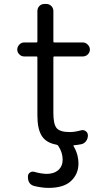

<svg xmlns="http://www.w3.org/2000/svg" viewBox="-20 -710 540 950"><path d="M99.6 -430.7Q85.9 -430.7 75.7 -440.9Q65.4 -451.2 65.4 -464.8Q65.4 -478.5 75.7 -489.3Q85.9 -500 99.6 -500H160.2Q165 -500 165 -504.9V-655.3Q165 -669.9 174.8 -680.2Q184.6 -690.4 200.2 -690.4H209Q223.6 -690.4 233.9 -680.2Q244.1 -669.9 244.1 -655.3V-504.9Q244.1 -500 249 -500H389.6Q403.3 -500 414.1 -489.3Q424.8 -478.5 424.8 -464.8Q424.8 -451.2 414.6 -440.9Q404.3 -430.7 389.6 -430.7H249Q244.1 -430.7 244.1 -425.8V-150.4Q244.1 -94.7 260.7 -75.7Q277.3 -56.6 325.2 -56.6Q350.6 -56.6 381.8 -65.4Q394.5 -68.4 404.8 -60.5Q415 -52.7 415 -40Q415 -24.4 405.8 -11.7Q396.5 1 380.9 3.9Q359.4 7.8 345.7 8.8Q341.8 8.8 343.8 12.7Q368.2 53.7 368.2 99.6Q368.2 150.4 332 185.1Q295.9 219.7 219.7 219.7Q190.4 219.7 151.4 210.9Q118.2 203.1 118.2 166V163.1Q118.2 150.4 128.4 143.6Q138.7 136.7 151.4 140.6Q181.6 149.4 210 150.4Q247.1 150.4 268.6 131.3Q290 112.3 290 80.1Q290 43.9 267.6 10.7Q265.6 7.8 259.8 5.9Q209 -2.9 187 -37.1Q165 -71.3 165 -139.6V-425.8Q165 -430.7 160.2 -430.7Z"/></svg>

Font: Rounded-L Mgen+ 2m regular
Style: Regular
Weight: 400
Designer: [Source Han Sans]
Ryoko NISHIZUKA  (kana & ideographs); Paul D. Hunt (Latin, Greek & Cyrillic); Wenlong ZHANG  (bopomofo
Version: Version 1.059.20150602